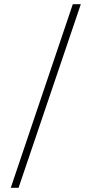

<svg xmlns="http://www.w3.org/2000/svg" viewBox="-20 -690 434 910"><path d="M325 -670 31 200H68L363 -670Z"/></svg>

Font: LT Wave Text Thin
Style: Regular
Weight: 100
Designer: Daniel Lyons
Version: Version 2.5 (Glyphs App)